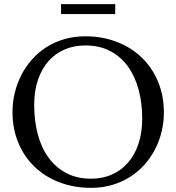

<svg xmlns="http://www.w3.org/2000/svg" viewBox="-20 -886 846 921"><path d="M389.2 -711.9Q470.7 -711.9 539.8 -685.3Q608.9 -658.7 659.2 -610.6Q709.5 -562.5 737.8 -495.1Q766.1 -427.7 766.1 -346.2Q766.1 -299.8 755.4 -254.9Q744.6 -210 723.9 -169.9Q703.1 -129.9 672.9 -95.9Q642.6 -62 603.8 -37.4Q564.9 -12.7 518.1 1.2Q471.2 15.1 417 15.1Q335.4 15.1 266.4 -11Q197.3 -37.1 147 -85Q96.7 -132.8 68.4 -200Q40 -267.1 40 -349.1Q40 -395.5 50.8 -440.4Q61.5 -485.4 82.3 -525.9Q103 -566.4 133.1 -600.3Q163.1 -634.3 201.9 -659.2Q240.7 -684.1 287.8 -698Q335 -711.9 389.2 -711.9ZM417 -28.8Q471.2 -28.8 516.1 -48.3Q561 -67.9 593.5 -105Q626 -142.1 644 -195.6Q662.1 -249 662.1 -316.9Q662.1 -392.1 644.8 -456.3Q627.4 -520.5 593.3 -567.6Q559.1 -614.7 508.1 -641.4Q457 -668 389.2 -668Q335 -668 290 -648.7Q245.1 -629.4 212.6 -592.8Q180.2 -556.2 162.1 -502.9Q144 -449.7 144 -381.8Q144 -307.1 161.1 -242.4Q178.2 -177.7 212.4 -130.4Q246.6 -83 297.9 -55.9Q349.1 -28.8 417 -28.8ZM272.9 -866.2H532.7V-818.4H272.9Z"/></svg>

Font: Marcellus
Style: Regular
Weight: 400
Designer: Astigmatic (AOETI)
Foundry: Astigmatic (AOETI)
Version: Version 1.000